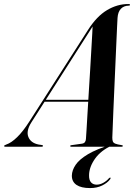

<svg xmlns="http://www.w3.org/2000/svg" viewBox="-78 -729 676 954"><path d="M477.5 -11.5 479 -6.5Q423 18.5 394 59.8Q365 101 364.5 141.5Q364 165.5 374.2 177Q384.5 188.5 402.5 188.5Q419 188.5 435.8 179Q452.5 169.5 463 157Q465 155 467 154Q469 153 471 154Q472 155 471.5 156.8Q471 158.5 469 162Q456 179.5 430 192.5Q404 205.5 369.5 205.5Q325.5 205.5 302.2 189.8Q279 174 279 144Q279.5 117 297.8 90Q316 63 359.2 37.2Q402.5 11.5 477.5 -11.5ZM78 -121Q51 -78.5 62.8 -48.8Q74.5 -19 113 -11L129.5 -8.5Q133 -8 134.2 -7Q135.5 -6 135.5 -4Q135.5 -2 134 -1Q132.5 0 129 0H-51.5Q-54.5 0 -56 -0.8Q-57.5 -1.5 -57.5 -3.5Q-57.5 -6 -54.8 -7.2Q-52 -8.5 -46.5 -11Q-21.5 -19.5 7.5 -47.8Q36.5 -76 68 -125.5L359.5 -580.5Q402.5 -648 453.5 -678.5Q504.5 -709 559 -709Q564.5 -709 566.2 -708Q568 -707 568 -705Q568 -703.5 566.8 -702.2Q565.5 -701 561.5 -701Q537 -700.5 522.5 -685.2Q508 -670 506 -640Q505.5 -631.5 503.8 -597.5Q502 -563.5 500 -513.2Q498 -463 495.2 -404.2Q492.5 -345.5 490 -286.8Q487.5 -228 485.2 -176.8Q483 -125.5 481.8 -90.2Q480.5 -55 480 -45Q480 -33 482.8 -26Q485.5 -19 495.5 -15Q505.5 -11 526 -8Q532.5 -7 532.5 -4Q532.5 -2.5 531 -1.2Q529.5 0 526 0H275.5Q273.5 0 272 -1Q270.5 -2 270.5 -3.5Q270.5 -5 271.8 -6Q273 -7 275.5 -7.5L328.5 -15Q339.5 -16.5 344 -23Q348.5 -29.5 349 -38.5Q350 -50 352 -83.8Q354 -117.5 356.8 -165.5Q359.5 -213.5 363 -268.5Q366.5 -323.5 369.8 -378.8Q373 -434 375.8 -482Q378.5 -530 380.5 -563.8Q382.5 -597.5 382.5 -609L391 -609.5Q390 -609 388 -606.2Q386 -603.5 381 -596Q376 -588.5 366 -572ZM134.5 -223.5 140 -233H397.5L398 -223.5Z"/></svg>

Font: Fraunces 120pt SemiBold
Style: Italic
Weight: 600
Italic angle: -16°
Version: Version 1.000;[b76b70a41]